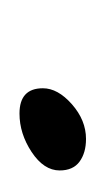

<svg xmlns="http://www.w3.org/2000/svg" viewBox="24 -122 108 196"><g transform="rotate(-90 78.0 -24.0)"><path d="M34.2 9.8Q20 9.8 11 3.2Q2 -3.4 2 -17.1Q2 -33.2 20.8 -45.7Q39.6 -58.1 60.1 -58.1Q85.9 -58.1 85.9 -34.2Q85.9 -19 69.6 -4.6Q53.2 9.8 34.2 9.8Z"/></g></svg>

Font: Dancing Script OT
Style: Regular
Weight: 400
Foundry: Pablo Impallari. www.impallari.com
Version: Version 1.000